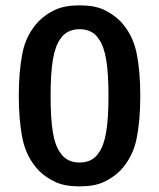

<svg xmlns="http://www.w3.org/2000/svg" viewBox="-20 -666 580 700"><path d="M48.5 -316.5Q48.5 -406.5 62 -473.5Q75.5 -540.5 121.5 -589Q147.5 -615 182.2 -630.8Q217 -646.5 270.5 -646.5Q324 -646.5 358 -630.8Q392 -615 418.5 -589Q464 -540.5 477.8 -473.5Q491.5 -406.5 491.5 -316.5Q491.5 -226.5 477.8 -159.5Q464 -92.5 418.5 -44Q392 -18 357.8 -2.2Q323.5 13.5 270 13.5Q217 13.5 182.5 -2.2Q148 -18 121.5 -44Q76 -92.5 62.2 -159.5Q48.5 -226.5 48.5 -316.5ZM164.5 -316.5Q164.5 -235 172.5 -185Q180.5 -135 200 -109Q211.5 -91 229.5 -82.2Q247.5 -73.5 270 -73.5Q293 -73.5 310.8 -82.2Q328.5 -91 340 -109Q359 -135 367.2 -185Q375.5 -235 375.5 -316.5Q375.5 -398.5 367.2 -448.2Q359 -498 340 -524Q328.5 -542 310.8 -550.8Q293 -559.5 270 -559.5Q247.5 -559.5 229.5 -550.8Q211.5 -542 200 -524Q181 -498 172.8 -448.2Q164.5 -398.5 164.5 -316.5Z"/></svg>

Font: Signika Negative Light Medium
Style: Regular
Weight: 500
Version: Version 2.001